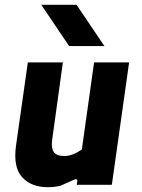

<svg xmlns="http://www.w3.org/2000/svg" viewBox="-20 -770 592 800"><path d="M179 10Q110 10 72 -32Q34 -74 47 -165L96 -510H242L197 -185Q193 -152 204.5 -136Q216 -120 248 -120Q266 -120 284 -127Q302 -134 321 -147L372 -510H518L446 0H300L302 -16Q303 -22 298.5 -23Q294 -24 288 -21Q274 -15 260 -8.5Q246 -2 232 4Q207 10 179 10ZM268 -578 152 -750H299L415 -578Z"/></svg>

Font: Finlandica
Style: Bold Italic
Weight: 700
Italic angle: -8°
Designer: Niklas Ekholm, Juho Hiilivirta, Jaakko Suomalainen
Foundry: Helsinki Type Studio
Version: Version 1.064; ttfautohint (v1.8.4.7-5d5b)